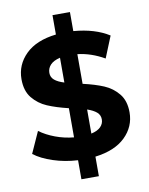

<svg xmlns="http://www.w3.org/2000/svg" viewBox="-100 -891 838 1083"><g transform="rotate(-10 319.0 -350.0)"><path d="M377 8V120H277V11Q203 7 136 -15Q69 -37 28 -69L83 -191Q121 -163 172 -144Q223 -125 277 -120V-287Q206 -304 157 -325Q108 -346 75 -386.5Q42 -427 42 -494Q42 -577 102.5 -636.5Q163 -696 277 -709V-820H377V-711Q500 -701 580 -650L530 -527Q455 -570 377 -579V-409Q447 -393 495.5 -372.5Q544 -352 577 -311.5Q610 -271 610 -205Q610 -123 550 -64.5Q490 -6 377 8ZM277 -434V-576Q239 -567 221 -547.5Q203 -528 203 -502Q203 -477 222 -461Q241 -445 277 -434ZM449 -193Q449 -218 430.5 -234Q412 -250 377 -262V-124Q413 -132 431 -150Q449 -168 449 -193Z"/></g></svg>

Font: mBank
Style: Bold
Weight: 700
Designer: Julieta Ulanovsky
Foundry: Julieta Ulanovsky
Version: Version 7.200